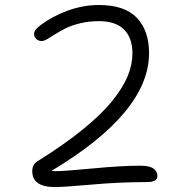

<svg xmlns="http://www.w3.org/2000/svg" viewBox="-20 -777 740 773"><path d="M201.2 -23.9Q109.9 -23.9 109.9 -87.9Q109.9 -116.2 132.8 -128.9Q239.7 -195.8 314.9 -257.1Q390.1 -318.4 432.9 -371.8Q475.6 -425.3 494.4 -471.4Q513.2 -517.6 513.2 -563Q513.2 -624.5 479.2 -658.2Q445.3 -691.9 377.9 -691.9Q338.9 -691.9 304 -683.6Q269 -675.3 245.6 -663.6Q222.2 -651.9 203.6 -640.1Q185.1 -628.4 170.9 -620.1Q156.7 -611.8 147.9 -611.8Q134.8 -611.8 126 -620.1Q117.2 -628.4 117.2 -640.1Q117.2 -648.9 123 -656.7Q128.9 -664.6 143.1 -675.8Q190.4 -711.4 252.4 -734.1Q314.5 -756.8 377.9 -756.8Q482.4 -756.8 531.2 -705.1Q580.1 -653.3 580.1 -563Q580.1 -324.2 187 -88.9Q192.9 -87.9 205.1 -87.9Q238.8 -87.9 354 -98.9Q469.2 -109.9 544.9 -109.9Q583 -109.9 598.4 -97.9Q613.8 -85.9 613.8 -69.8Q613.8 -56.2 603.3 -50Q592.8 -43.9 568.8 -43.9Q461.9 -43.9 349.6 -33.9Q237.3 -23.9 201.2 -23.9Z"/></svg>

Font: Shantell Sans Bouncy
Style: Regular
Weight: 300
Designer: Stephen Nixon, Anya Danilova, Shantell Martin
Foundry: Arrow Type
Version: Version 1.006;[9816181b4]